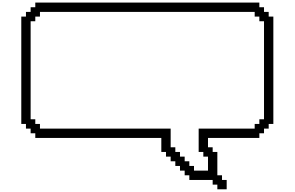

<svg xmlns="http://www.w3.org/2000/svg" viewBox="-20 -1234 2254 1469"><path d="M1714.3 142.9H1678.6V107.1H1642.9V-71.4H1607.1V-107.1H1571.4V-178.6H1964.3V-214.3H2000V-250H2035.7V-285.7H2071.4V-1107.1H2035.7V-1142.9H2000V-1178.6H1964.3V-1214.3H250V-1178.6H214.3V-1142.9H178.6V-1107.1H142.9V-285.7H178.6V-250H214.3V-214.3H250V-178.6H1214.3V-71.4H1250V-35.7H1285.7V0H1321.4V35.7H1357.1V71.4H1392.9V107.1H1428.6V142.9H1607.1V178.6H1642.9V214.3H1714.3ZM1571.4 71.4H1464.3V35.7H1428.6V0H1392.9V-35.7H1357.1V-71.4H1321.4V-107.1H1285.7V-250H285.7V-285.7H250V-321.4H214.3V-1071.4H250V-1107.1H285.7V-1142.9H1928.6V-1107.1H1964.3V-1071.4H2000V-321.4H1964.3V-285.7H1928.6V-250H1500V-71.4H1535.7V-35.7H1571.4Z"/></svg>

Font: Gossip Icons High Pixel
Style: Regular
Weight: 500
Designer: Deborah Khodanovich
Version: Version 1.001;Glyphs 3.3.1 (3343)